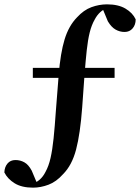

<svg xmlns="http://www.w3.org/2000/svg" viewBox="-29 -748 644 883"><path d="M123 115Q71 115 38.5 95Q6 75 -9 45Q-8 20 5.5 4Q19 -12 42 -12Q64 -12 83 -1.5Q102 9 117 37L146 106L108 102L118 98Q159 85 180 43Q195 16 203.5 -21.5Q212 -59 217.5 -112Q223 -165 228 -239L241 -404Q249 -504 268 -566.5Q287 -629 325 -668Q356 -702 391.5 -715Q427 -728 463 -728Q515 -728 548 -708.5Q581 -689 595 -659Q595 -634 581 -617.5Q567 -601 544 -601Q522 -601 502.5 -612Q483 -623 467 -650L438 -720L477 -717L465 -711Q446 -705 431.5 -691.5Q417 -678 407 -659Q392 -633 383.5 -598.5Q375 -564 370 -517.5Q365 -471 360 -408L349 -254Q340 -133 321 -60.5Q302 12 261 53Q230 88 194 101.5Q158 115 123 115ZM122 -390V-436H498V-390Z"/></svg>

Font: Noto Serif TC
Style: Bold
Weight: 700
Designer: Ryoko NISHIZUKA 西塚涼子 (kana & ideographs); Frank Grießhammer (Latin, Greek & Cyrillic); Wenlong ZHANG 张文龙 (bopomofo); San
Foundry: Adobe
Version: Version 2.002-H1;hotconv 1.1.0;makeotfexe 2.6.0